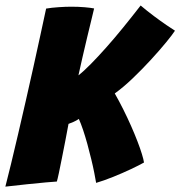

<svg xmlns="http://www.w3.org/2000/svg" viewBox="-39 -680 672 716"><path d="M-19 16Q-10 -18.5 2.2 -69Q14.5 -119.5 28.5 -179.8Q42.5 -240 57.2 -304.2Q72 -368.5 85.8 -431.2Q99.5 -494 111.8 -549.8Q124 -605.5 133 -648Q153.5 -651.5 179.5 -653.2Q205.5 -655 227 -655Q254 -655 276.8 -653Q299.5 -651 312 -648.5Q309 -635.5 302 -606.8Q295 -578 286.2 -541.5Q277.5 -505 268.8 -467.2Q260 -429.5 253.5 -399Q274 -415 300.2 -441.8Q326.5 -468.5 357 -502.8Q387.5 -537 420 -577Q452.5 -617 485.5 -659.5Q509 -639.5 534.8 -620.2Q560.5 -601 581.8 -586.5Q603 -572 613.5 -565.5Q604.5 -551.5 580.8 -522.5Q557 -493.5 524.5 -458Q492 -422.5 456.5 -388.5Q421 -354.5 389 -331.5Q405 -303.5 420.5 -272.5Q436 -241.5 449.5 -211Q463 -180.5 473.5 -153.2Q484 -126 490.2 -105.5Q496.5 -85 498 -74Q481.5 -64.5 449.8 -49.5Q418 -34.5 382.5 -20.2Q347 -6 319.5 2Q317 -12.5 312.5 -35.8Q308 -59 301.2 -86.8Q294.5 -114.5 286.8 -142.8Q279 -171 270.8 -195.5Q262.5 -220 255 -236.5Q245.5 -230 235.2 -225.5Q225 -221 216.5 -218Q211.5 -190 204.8 -156Q198 -122 191.8 -90Q185.5 -58 180.5 -34.5Q175.5 -11 173 -3Q163 -2.5 132.2 0.2Q101.5 3 61 7.2Q20.5 11.5 -19 16Z"/></svg>

Font: Grandstander Thin ExtraBold
Style: Italic
Weight: 800
Italic angle: -15°
Version: Version 1.200